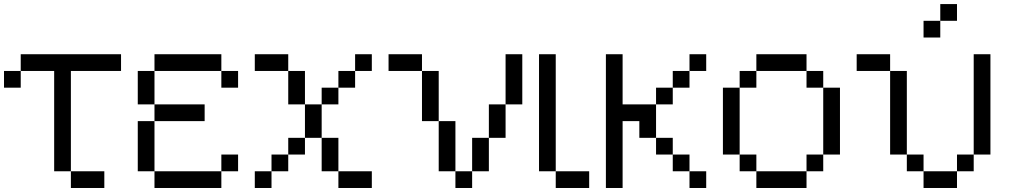

<svg xmlns="http://www.w3.org/2000/svg" viewBox="-20 -937 5040 957"><path d="M0 -500V-583.3H83.3V-500ZM83.3 -583.3V-666.7H583.3V-583.3H333.3V-83.3H250V-583.3ZM333.3 -83.3H500V0H333.3Z M666.7 -83.3V-333.3H750V-83.3ZM666.7 -416.7V-583.3H750V-416.7ZM750 -83.3H1083.3V0H750ZM750 -416.7H1000V-333.3H750ZM750 -583.3V-666.7H1083.3V-583.3ZM1083.3 -83.3V-166.7H1166.7V-83.3ZM1083.3 -583.3H1166.7V-500H1083.3Z M1250 0V-83.3H1333.3V0ZM1250 -583.3V-666.7H1416.7V-583.3ZM1416.7 -166.7V-83.3H1333.3V-166.7ZM1416.7 -250H1500V-166.7H1416.7ZM1416.7 -416.7V-583.3H1500V-416.7ZM1583.3 -83.3V-250H1666.7V-83.3ZM1583.3 -416.7V-250H1500V-416.7ZM1583.3 -500H1666.7V-416.7H1583.3ZM1750 -583.3V-500H1666.7V-583.3ZM1750 -666.7H1833.3V-583.3H1750ZM1666.7 -83.3H1833.3V0H1666.7Z M2583.3 -416.7H2500V-666.7H2583.3ZM1916.7 -583.3V-666.7H2083.3V-583.3ZM2083.3 -333.3V-583.3H2166.7V-333.3ZM2166.7 -83.3V-333.3H2250V-83.3ZM2250 -83.3H2333.3V0H2250ZM2333.3 -83.3V-250H2416.7V-83.3ZM2416.7 -416.7H2500V-250H2416.7Z M2666.7 -83.3V-666.7H2750V-83.3ZM2750 -83.3H2916.7V0H2750Z M3000 0V-666.7H3083.3V-416.7H3250V-250H3166.7V-333.3H3083.3V0ZM3333.3 -166.7H3416.7V-83.3H3333.3ZM3333.3 -416.7H3250V-500H3333.3ZM3333.3 -250V-166.7H3250V-250ZM3333.3 -500V-583.3H3416.7V-500ZM3500 -83.3V0H3416.7V-83.3ZM3500 -583.3H3416.7V-666.7H3500Z M3583.3 -166.7V-500H3666.7V-166.7ZM3666.7 -166.7H3750V-83.3H3666.7ZM3666.7 -500V-583.3H3750V-500ZM3750 -83.3H4000V0H3750ZM3750 -583.3V-666.7H4000V-583.3ZM4000 -83.3V-166.7H4083.3V-83.3ZM4000 -583.3H4083.3V-500H4000ZM4083.3 -166.7V-500H4166.7V-166.7Z M4250 -583.3V-666.7H4416.7V-583.3ZM4416.7 -166.7V-583.3H4500V-166.7ZM4583.3 -166.7V-83.3H4500V-166.7ZM4583.3 -83.3H4750V0H4583.3ZM4583.3 -750V-833.3H4666.7V-750ZM4750 -83.3V-166.7H4833.3V-83.3ZM4750 -833.3H4666.7V-916.7H4750ZM4916.7 -166.7H4833.3V-666.7H4916.7Z"/></svg>

Font: Galmuri11 Regular
Style: Regular
Weight: 400
Designer: Minseo Lee (Quiple)
Version: Version 2.356;hotconv 1.1.0;makeotfexe 2.6.0 DEVELOPMENT